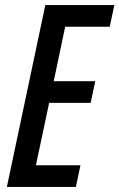

<svg xmlns="http://www.w3.org/2000/svg" viewBox="-20 -734 469 754"><path d="M7 0 158 -714H429L411 -629H236L191 -415H354L336 -330H173L121 -85H296L278 0Z"/></svg>

Font: Noto Sans ExtraCondensed Medium
Style: Italic
Weight: 500
Width: 2
Italic angle: -12°
Designer: Monotype Design Team
Foundry: Monotype Imaging Inc.
Version: Version 2.013; ttfautohint (v1.8.4.7-5d5b)